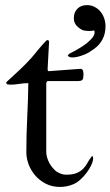

<svg xmlns="http://www.w3.org/2000/svg" viewBox="-20 -738 436 758"><path d="M84 -136.2Q84 -205.6 87.4 -272.7Q90.8 -339.8 91.8 -409.7Q72.8 -409.7 55.4 -406.7Q38.1 -403.8 21 -403.8Q15.6 -403.8 10.3 -404.8Q4.9 -405.8 4.9 -411.6Q4.9 -413.6 6.1 -414.6Q7.3 -415.5 9.8 -418Q34.7 -440.4 57.9 -462.4Q81.1 -484.4 103 -508.3Q109.4 -515.6 116.5 -524.4Q123.5 -533.2 131.1 -542.2Q138.7 -551.3 146.7 -560.5Q154.8 -569.8 162.6 -577.6Q164.6 -579.6 168 -579.6Q172.4 -579.6 173.8 -573.7L168 -466.3Q168 -457 171.9 -457L297.9 -466.3Q302.2 -466.3 304.7 -463.9Q307.1 -461.4 308.1 -457.8Q309.1 -454.1 309.3 -450.2Q309.6 -446.3 309.6 -443.4Q309.6 -430.2 306.2 -424.1Q302.7 -418 287.1 -418H169.4Q165.5 -418 163.6 -413.1Q162.6 -411.1 162.6 -408.7V-139.2Q162.6 -122.1 170.7 -103Q178.7 -84 195.8 -66.9Q203.6 -59.1 216.3 -53.7Q229 -48.3 240.7 -48.3Q267.1 -48.3 282.7 -54.9Q298.3 -61.5 308.3 -71.8Q318.4 -82 324.7 -94Q331.1 -106 339.4 -116.7Q341.3 -121.6 343.8 -121.6Q346.2 -121.6 346.9 -118.4Q347.7 -115.2 347.7 -113.3Q347.7 -102.1 340.6 -86.7Q333.5 -71.3 322 -55.9Q310.5 -40.5 296.4 -28.1Q282.2 -15.6 268.6 -10.3Q244.1 0 216.8 0Q185.5 0 160.9 -12.7Q136.2 -25.4 119.1 -45.2Q102.1 -64.9 93 -89.1Q84 -113.3 84 -136.2ZM247.1 -517.6Q248 -518.6 249 -520.3Q250 -522 252.9 -525.4Q261.2 -529.8 267.1 -533Q272.9 -536.1 277.3 -538.1Q285.6 -543 298.6 -550.8Q311.5 -558.6 323.7 -568.4Q335.9 -578.1 344.7 -589.1Q353.5 -600.1 353.5 -611.8Q353.5 -612.8 353 -615.2Q352.5 -617.7 350.1 -617.7Q345.7 -616.7 341.3 -616.2Q336.9 -615.7 332.5 -615.7Q326.7 -615.7 321.5 -616.2Q316.4 -616.7 311.5 -617.7Q309.1 -617.7 304.9 -619.6Q300.8 -621.6 296.6 -624.5Q292.5 -627.4 288.6 -630.6Q284.7 -633.8 282.7 -636.2Q271.5 -647.9 271.5 -666.5Q271.5 -689.5 285.6 -703.6Q299.8 -717.8 323.2 -717.8Q339.8 -717.8 353.5 -710.7Q367.2 -703.6 376.7 -692.1Q386.2 -680.7 391.4 -665.5Q396.5 -650.4 396.5 -634.3Q396.5 -605 384.5 -582.3Q372.6 -559.6 350.1 -543.9Q342.3 -538.6 333.7 -533Q325.2 -527.3 314 -522.9Q299.8 -517.1 288.1 -514.2Q276.4 -511.2 264.6 -511.2Q260.7 -511.2 257.3 -512Q253.9 -512.7 247.1 -517.6Z"/></svg>

Font: IM FELL French Canon
Style: Regular
Weight: 400
Designer: Igino Marini
Foundry: Igino Marini,
Version: 3.00